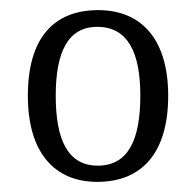

<svg xmlns="http://www.w3.org/2000/svg" viewBox="-20 -739 386 379"><path d="M172 -380C259 -380 312 -436 312 -550C312 -664 257 -719 174 -719C86 -719 35 -664 35 -550C35 -436 89 -380 172 -380ZM173 -412C114 -412 90 -463 90 -550C90 -636 114 -686 172 -686C232 -686 257 -636 257 -550C257 -463 233 -412 173 -412Z"/></svg>

Font: Noto Serif Devanagari SemiCondensed Light
Style: Regular
Weight: 300
Width: 4
Designer: Universal Thirst, Indian Type Foundry and the Monotype Design Team
Foundry: Monotype Imaging Inc.
Version: Version 2.004